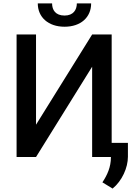

<svg xmlns="http://www.w3.org/2000/svg" viewBox="-20 -911 800 1114"><path d="M189 -187.5V-710.9H76.2V0H189L514.6 -523.9V0H623.5V2C623.5 58.6 602.1 105 574.2 147L633.3 183.1C688.5 138.2 722.2 61.5 722.2 -1.5V-82H627.9V-710.9H514.6ZM425.8 -891.1C425.8 -853.5 405.3 -820.8 354.5 -820.8C301.8 -820.8 282.2 -853.5 282.2 -891.1H199.2C199.2 -811.5 259.8 -755.9 354.5 -755.9C448.7 -755.9 508.8 -810.5 508.8 -891.1Z"/></svg>

Font: Bert Sans Medium
Style: Regular
Weight: 500
Designer: Christian Robertson (Google), Cristiano Sobral
Foundry: Google, Cristiano Sobral
Version: Version 3.101